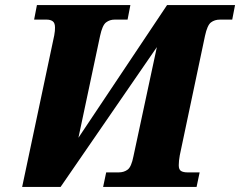

<svg xmlns="http://www.w3.org/2000/svg" viewBox="-20 -734 943 754"><path d="M193 -595Q195 -605 195.5 -612.5Q196 -620 196 -626Q196 -644 187 -650.5Q178 -657 163 -657H114L125 -714H492L481 -657H430Q411 -657 396.5 -646Q382 -635 373 -593L288 -193L636 -714H903L892 -657H844Q823 -657 808.5 -646Q794 -635 785 -593L686 -124Q682 -102 682 -85Q682 -68 691 -62.5Q700 -57 717 -57H764L752 0H385L397 -57H446Q467 -57 481.5 -68Q496 -79 504 -120L596 -549L218 0H67Z"/></svg>

Font: Noto Serif ExtraBold
Style: Italic
Weight: 800
Italic angle: -12°
Designer: Monotype Design Team
Foundry: Monotype Imaging Inc.
Version: Version 2.013